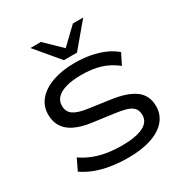

<svg xmlns="http://www.w3.org/2000/svg" viewBox="-214 -1105 1210 1273"><g transform="rotate(-30 391.5 -468.5)"><path d="M402 9Q335 9 272.5 -0.5Q210 -10 157 -30Q104 -50 63 -79L104 -164Q150 -133 197 -115.5Q244 -98 295.5 -90Q347 -82 406 -82Q509 -82 565.5 -109Q622 -136 622 -190Q622 -226 603.5 -245.5Q585 -265 551 -275Q517 -285 469 -291L307 -313Q191 -329 136.5 -376.5Q82 -424 82 -504Q82 -569 122.5 -616Q163 -663 235.5 -688.5Q308 -714 405 -714Q467 -714 523 -703.5Q579 -693 625.5 -673Q672 -653 708 -622L667 -540Q610 -585 547 -604Q484 -623 402 -623Q336 -623 288.5 -610Q241 -597 215.5 -572Q190 -547 190 -510Q190 -463 224 -439.5Q258 -416 333 -406L488 -384Q609 -368 669.5 -323.5Q730 -279 730 -195Q730 -132 690.5 -86Q651 -40 577.5 -15.5Q504 9 402 9ZM353 -765 201 -946H281L403 -828L526 -946H605L453 -765Z"/></g></svg>

Font: Nunito Sans 10pt Expanded Medium
Style: Regular
Weight: 500
Width: 7
Designer: Vernon Adams
Foundry: Vernon Adams
Version: Version 3.101;gftools[0.9.27]